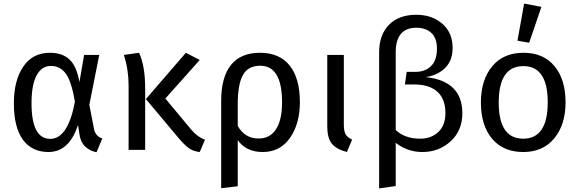

<svg xmlns="http://www.w3.org/2000/svg" viewBox="-20 -832 3217 1066"><path d="M258 -539Q326 -539 366 -501.5Q406 -464 421 -376L447 -527H531L476 -250L502 -116Q509 -77 548 -63L516 13Q481 7 454.5 -17Q428 -41 422 -82L413 -138Q364 12 249 12Q157 12 107 -56.5Q57 -125 57 -259Q57 -385 109 -462Q161 -539 258 -539ZM263 -466Q211 -466 183 -413Q155 -360 155 -259Q155 -61 259 -61Q357 -61 396 -267Q377 -380 345.5 -423Q314 -466 263 -466Z M752 -539Q786 -467 786 -339V0H694V-357Q694 -445 668 -527ZM1012 -539 1089 -499 898 -285 1042 -112Q1077 -71 1118 -56L1089 12Q1053 8 1029 -9Q1005 -26 972 -65L790 -282Z M1423 -539Q1532 -539 1588.5 -468Q1645 -397 1645 -264Q1645 -146 1590.5 -67Q1536 12 1438 12Q1347 12 1300 -54V202L1208 213V-271Q1208 -404 1262.5 -471.5Q1317 -539 1423 -539ZM1416 -63Q1479 -63 1512.5 -114.5Q1546 -166 1546 -264Q1546 -467 1425 -467Q1357 -467 1328.5 -415Q1300 -363 1300 -256V-133Q1339 -63 1416 -63Z M1889 -527V-141Q1889 -103 1899 -86Q1909 -69 1935 -57L1906 12Q1846 -4 1821.5 -35.5Q1797 -67 1797 -130V-527Z M2344 -404Q2547 -382 2547 -203Q2547 -107 2482 -47.5Q2417 12 2325 12Q2243 12 2177 -39V201L2085 214V-541Q2085 -639 2140 -694.5Q2195 -750 2291 -750Q2379 -750 2436 -700Q2493 -650 2493 -566Q2493 -496 2451.5 -455Q2410 -414 2344 -404ZM2313 -62Q2374 -62 2413.5 -99Q2453 -136 2453 -204Q2453 -282 2408.5 -322.5Q2364 -363 2280 -363H2228L2238 -433H2287Q2340 -433 2373 -465Q2406 -497 2406 -562Q2406 -620 2375 -649Q2344 -678 2292 -678Q2177 -678 2177 -541V-110Q2228 -62 2313 -62Z M2890 -812 2986 -794 2918 -595 2853 -606ZM3120 -264Q3120 -140 3057.5 -64Q2995 12 2885 12Q2774 12 2712 -62Q2650 -136 2650 -263Q2650 -388 2712.5 -463.5Q2775 -539 2886 -539Q2997 -539 3058.5 -465Q3120 -391 3120 -264ZM2886 -465Q2749 -465 2749 -263Q2749 -62 2885 -62Q3021 -62 3021 -264Q3021 -465 2886 -465Z"/></svg>

Font: Fira Sans
Style: Regular
Weight: 400
Designer: Carrois Corporate & Edenspiekermann AG
Foundry: Carrois Corporate GbR & Edenspiekermann AG
Version: Version 4.106;PS 004.106;hotconv 1.0.70;makeotf.lib2.5.58329